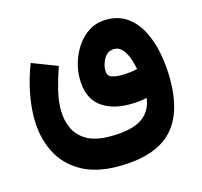

<svg xmlns="http://www.w3.org/2000/svg" viewBox="-96 -541 909 862"><g transform="rotate(-15 358.0 -110.0)"><path d="M352.5 215.3Q247.6 215.3 178.5 175.3Q109.4 135.3 75.4 65.9Q41.5 -3.4 41.5 -90.3Q41.5 -148.4 54.2 -210.7Q66.9 -272.9 90.8 -335L209.5 -289.6Q191.4 -237.8 179.2 -188.5Q167 -139.2 167 -96.2Q167 -49.3 184.6 -10.3Q202.1 28.8 242.7 52.2Q283.2 75.7 352.5 75.7Q449.7 75.7 497.6 44.4Q545.4 13.2 553.2 -48.8Q517.1 -40.5 473.6 -40.5Q386.7 -40.5 335.9 -81.8Q285.2 -123 285.2 -210.9Q285.2 -247.6 297.1 -286.6Q309.1 -325.7 332.3 -359.4Q355.5 -393.1 389.9 -414.1Q424.3 -435.1 469.7 -435.1Q526.9 -435.1 566.4 -406.2Q606 -377.4 630.4 -329.3Q654.8 -281.2 665.8 -222.2Q676.8 -163.1 676.8 -103Q676.8 60.5 597.7 137.9Q518.6 215.3 352.5 215.3ZM470.2 -176.8Q507.8 -176.8 545.4 -185.1Q541.5 -208.5 532.2 -234.9Q522.9 -261.2 507.3 -280Q491.7 -298.8 468.8 -298.8Q438.5 -298.8 422.1 -271.7Q405.8 -244.6 405.8 -216.3Q405.8 -190.4 424.6 -183.6Q443.4 -176.8 470.2 -176.8Z"/></g></svg>

Font: Vazirmatn RD ExtraBold
Style: Regular
Weight: 800
Designer: Saber Rastikerdar
Foundry: Saber Rastikerdar
Version: Version 32.102